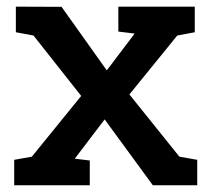

<svg xmlns="http://www.w3.org/2000/svg" viewBox="-20 -548 622 568"><path d="M22 0V-75.2L74.2 -84.5L220.2 -264.2L79.1 -442.9L26.9 -452.6V-528.3L162.1 -527.8L295.9 -339.8L378.4 -448.7L330.1 -454.6V-528.3H556.2V-452.6L504.4 -442.9L362.8 -268.6L510.7 -84.5L563.5 -75.2V0H432.1L289.6 -194.8L201.2 -78.6L245.6 -73.2V0Z"/></svg>

Font: Roboto Slab LO Medium
Style: Regular
Weight: 500
Designer: Google
Version: Version 2.000